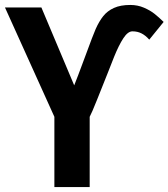

<svg xmlns="http://www.w3.org/2000/svg" viewBox="-40 -755 680 775"><path d="M179.5 -283.5 -20 -725H127L259.5 -410.5Q269.5 -434.5 304.5 -529Q336 -615 346 -637.5Q360 -669 376.8 -690Q393.5 -711 420 -723Q446.5 -735 486 -735Q515.5 -735 541 -724Q566.5 -713 584 -699Q601.5 -685 620.5 -666.5L562.5 -595Q547.5 -612 531.2 -620.2Q515 -628.5 494.5 -628.5Q476 -628.5 457.8 -600.5Q439.5 -572.5 420.5 -525.5L395.5 -462Q374 -408 352 -353Q330 -298 322 -283.5V0H179.5Z"/></svg>

Font: JuliaMono
Style: Bold
Weight: 700
Monospace: yes
Designer: cormullion
Foundry: corm
Version: Version 0.055; ttfautohint (v1.8.4)